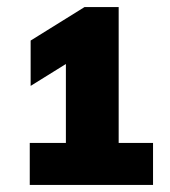

<svg xmlns="http://www.w3.org/2000/svg" viewBox="-20 -830 480 542"><path d="M166 -322.5V-729.5L218.5 -682L66.5 -587.5V-715.5L218.5 -810H315V-322.5ZM64 -308V-426.5H412V-308Z"/></svg>

Font: Encode Sans Condensed Thin ExtraBold
Style: Regular
Weight: 800
Version: Version 3.002